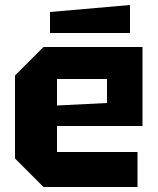

<svg xmlns="http://www.w3.org/2000/svg" viewBox="-20 -748 630 768"><path d="M40 -114V-446L154 -560H550V-244H208V-140H530V0H154ZM208 -326 408 -336V-432H208ZM180 -616V-700L500 -728V-616Z"/></svg>

Font: Tektur
Style: Bold
Weight: 700
Designer: Adam Jagosz
Foundry: Adam Jagosz
Version: Version 1.005;gftools[0.9.30]